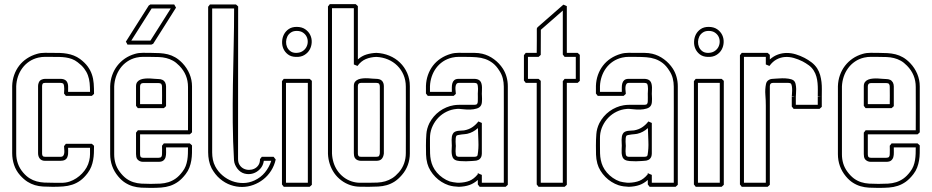

<svg xmlns="http://www.w3.org/2000/svg" viewBox="-20 -896 4519 931"><path d="M39.1 -479.5Q40 -507.8 48.8 -532.7Q57.6 -557.6 73 -577.6Q88.4 -597.7 110.4 -612.3Q132.3 -627 159.7 -634.8Q177.7 -640.1 197.8 -639.9Q217.8 -639.6 235.8 -639.6Q253.4 -639.6 270.8 -639.2Q288.1 -638.7 304.9 -635.7Q321.8 -632.8 337.6 -626.7Q353.5 -620.6 368.2 -609.9Q391.6 -592.3 405 -574Q418.5 -555.7 425.5 -535.2Q432.6 -514.6 434.3 -491.5Q436 -468.3 436 -440.9Q433.6 -438.5 430.9 -436Q428.2 -433.6 425.3 -431.2H299.3Q296.9 -434.1 294.9 -437Q293 -439.9 290.5 -442.4Q290.5 -445.8 291 -452.1Q291.5 -458.5 291.5 -465.6Q291.5 -472.7 290.5 -479.5Q289.6 -486.3 286.6 -490.7Q281.2 -494.1 273.4 -494.1H199.2Q196.3 -494.1 192.4 -493.4Q188.5 -492.7 186.5 -489.3Q185.1 -486.8 184.6 -483.9Q184.1 -481 184.1 -478V-151.9Q184.1 -149.4 184.6 -146.2Q185.1 -143.1 186.5 -140.6Q189 -137.2 192.4 -136.5Q195.8 -135.7 199.2 -135.7H273.4Q283.2 -135.7 287.1 -141.4Q291 -147 291.7 -155Q292.5 -163.1 291.5 -171.9Q290.5 -180.7 290.5 -187.5Q293 -189.9 294.9 -192.9Q296.9 -195.8 299.3 -198.7H425.3Q428.2 -196.3 430.9 -193.8Q433.6 -191.4 436 -189Q436 -170.9 435.3 -153.6Q434.6 -136.2 431.6 -119.9Q428.7 -103.5 422.6 -87.9Q416.5 -72.3 405.3 -57.1Q387.7 -33.7 369.4 -20.5Q351.1 -7.3 330.3 -0.5Q309.6 6.3 286.1 8.1Q262.7 9.8 235.8 9.8Q210.4 9.8 189.2 8.5Q168 7.3 149.2 1.7Q130.4 -3.9 113 -14.9Q95.7 -25.9 77.6 -45.9Q57.6 -68.4 48.3 -96.2Q39.1 -124 39.1 -153.3ZM58.6 -151.9Q58.6 -126 66.9 -102.5Q75.2 -79.1 92.3 -59.1Q107.4 -41.5 123.5 -31.5Q139.6 -21.5 157.5 -16.6Q175.3 -11.7 194.8 -10.7Q214.4 -9.8 235.8 -9.8Q255.9 -9.8 277.1 -9.5Q298.3 -9.3 317.4 -15.6Q334.5 -21.5 349.9 -31.5Q365.2 -41.5 377.9 -54.7Q390.6 -67.9 399.7 -83.7Q408.7 -99.6 412.6 -117.2Q416.5 -132.8 416.5 -148.2Q416.5 -163.6 416.5 -179.2H310.1Q310.1 -172.9 310.5 -164.8Q311 -156.7 310.1 -148.7Q309.1 -140.6 306.2 -133.3Q303.2 -126 296.4 -121.6Q291.5 -118.7 285.4 -117.4Q279.3 -116.2 273.4 -116.2H198.7Q181.6 -116.2 173.1 -126.7Q164.6 -137.2 164.6 -153.3V-479.5Q164.6 -483.9 165.5 -487.8Q166.5 -491.7 168 -495.6Q171.9 -505.4 180.7 -509.5Q189.5 -513.7 198.7 -513.7H273.4Q280.8 -513.7 288.6 -511.5Q296.4 -509.3 301.8 -503.4Q306.2 -498 308.1 -491.5Q310.1 -484.9 310.3 -477.8Q310.5 -470.7 310.3 -463.6Q310.1 -456.5 310.1 -450.7H416.5Q416.5 -474.1 414.6 -493.9Q412.6 -513.7 406.2 -531Q399.9 -548.3 387.9 -564Q376 -579.6 356.4 -594.2Q343.3 -604.5 328.6 -609.9Q314 -615.2 298.6 -617.4Q283.2 -619.6 267.6 -619.9Q252 -620.1 235.8 -620.1Q218.8 -620.1 200.9 -620.4Q183.1 -620.6 166 -616.7Q141.1 -610.8 121.6 -597.7Q102.1 -584.5 88.4 -565.9Q74.7 -547.4 67.1 -524.9Q59.6 -502.4 58.6 -478Z M514.2 -478Q515.1 -506.3 523.9 -531.2Q532.7 -556.2 548.3 -576.7Q564 -597.2 585.7 -612.1Q607.4 -627 634.8 -634.8Q652.8 -640.1 672.9 -639.9Q692.9 -639.6 710.9 -639.6Q734.4 -639.6 754.6 -638.4Q774.9 -637.2 793.7 -632.6Q812.5 -627.9 829.8 -617.9Q847.2 -607.9 864.3 -590.3Q886.7 -566.9 898.9 -537.8Q911.1 -508.8 911.1 -476.6V-254.4Q908.7 -252 906 -249.5Q903.3 -247.1 900.4 -244.6H659.2V-147.5Q659.2 -142.1 661.6 -135.7Q664.6 -132.8 667.5 -131.8Q670.4 -130.9 674.3 -130.9H748.5Q758.3 -130.9 762 -135.3Q765.6 -139.6 765.6 -148.9Q766.1 -159.2 765.9 -169.2Q765.6 -179.2 765.6 -189.5Q768.1 -191.9 770 -194.8Q772 -197.8 774.4 -200.7H900.4Q903.3 -198.2 906 -195.8Q908.7 -193.4 911.1 -190.9Q911.1 -172.4 910.9 -154.1Q910.6 -135.7 907.7 -118.2Q904.8 -100.6 898.4 -83.7Q892.1 -66.9 880.4 -51.8Q862.3 -28.3 844 -15.1Q825.7 -2 805.2 4.9Q784.7 11.7 761.5 13.4Q738.3 15.1 710.9 15.1Q686.5 15.1 665 13.9Q643.6 12.7 624.3 7.1Q605 1.5 587.2 -9.8Q569.3 -21 552.7 -41Q514.2 -87.4 514.2 -148.9ZM533.7 -147.5Q533.7 -124.5 540 -103.3Q546.4 -82 560.1 -63.5Q575.7 -42.5 592 -30.5Q608.4 -18.6 626.7 -12.7Q645 -6.8 665.8 -5.6Q686.5 -4.4 710.9 -4.4Q736.3 -4.4 757.3 -5.6Q778.3 -6.8 796.9 -12.7Q815.4 -18.6 832 -30.3Q848.6 -42 864.7 -63.5Q875 -76.7 880.4 -90.8Q885.7 -105 888.2 -119.9Q890.6 -134.8 891.1 -150.1Q891.6 -165.5 891.6 -181.2H785.2Q785.2 -169.4 785.4 -157Q785.6 -144.5 783 -134.5Q780.3 -124.5 772.5 -117.9Q764.6 -111.3 748.5 -111.3H673.8Q657.2 -111.3 646.5 -123Q642.1 -128.4 640.9 -135.5Q639.6 -142.6 639.6 -148.9V-252.9Q642.1 -255.4 644 -258.3Q646 -261.2 648.4 -264.2H891.6Q891.6 -317.4 891.8 -369.4Q892.1 -421.4 891.6 -474.6Q891.6 -534.2 849.6 -577.1Q834 -593.3 818.4 -601.8Q802.7 -610.4 785.9 -614.5Q769 -618.7 750.5 -619.4Q731.9 -620.1 710.9 -620.1Q693.8 -620.1 676 -620.4Q658.2 -620.6 641.1 -616.7Q616.2 -610.8 596.7 -597.4Q577.1 -584 563.5 -565.2Q549.8 -546.4 542.2 -523.7Q534.7 -501 533.7 -476.6ZM713.9 -679.7H598.1Q596.2 -683.6 594.5 -687Q592.8 -690.4 590.3 -693.8Q618.2 -738.3 645.8 -781.7Q673.3 -825.2 701.2 -869.1Q703.6 -870.6 705.3 -871.8Q707 -873 709 -874.5H824.7Q827.1 -870.6 829.1 -866.7Q831.1 -862.8 833.5 -858.9Q805.7 -814.5 778.1 -771Q750.5 -727.5 722.7 -683.6ZM639.6 -382.8V-478Q639.6 -491.2 646 -499Q652.3 -506.8 662.4 -510.5Q672.4 -514.2 684.6 -515.1Q696.8 -516.1 708.7 -515.4Q720.7 -514.6 731.2 -513.7Q741.7 -512.7 748.5 -512.7Q758.8 -512.7 767.1 -509Q775.4 -505.4 780.8 -496.1Q785.2 -487.3 785.2 -476.6V-381.3Q782.7 -378.9 780 -376.5Q777.3 -374 774.4 -371.6H648.4ZM715.3 -855Q690.4 -815.9 666 -777.1Q641.6 -738.3 616.7 -699.2H709.5Q734.4 -738.3 758.8 -776.9Q783.2 -815.4 808.1 -855ZM659.2 -391.1H765.6Q765.6 -412.1 765.9 -432.9Q766.1 -453.6 765.6 -474.6Q765.6 -479 764.9 -482.4Q764.2 -485.8 761.7 -489.7Q756.3 -493.2 748.5 -493.2H674.3Q659.2 -493.2 659.2 -476.6Z M1240.7 -124.5Q1243.2 -127 1245.1 -129.9Q1247.1 -132.8 1249.5 -135.7H1306.6L1316.9 -122.6Q1310.1 -92.3 1294.2 -67.6Q1278.3 -43 1256.3 -25.9Q1234.4 -8.8 1208.3 0.7Q1182.1 10.3 1154.3 10.5Q1126.5 10.7 1098.9 1.2Q1071.3 -8.3 1046.9 -28.8Q1034.7 -39.1 1024.4 -52.2Q1014.2 -65.4 1006.3 -79.6Q997.1 -97.7 993.2 -117.7Q989.3 -137.7 989.3 -157.7V-863.3Q991.7 -865.7 993.7 -868.7Q995.6 -871.6 998 -874.5H1124Q1127 -872.1 1129.6 -869.6Q1132.3 -867.2 1134.8 -864.7Q1134.8 -678.7 1134.5 -494.9Q1134.3 -311 1134.3 -125Q1134.3 -107.4 1142.1 -95.7Q1149.9 -84 1161.9 -78.1Q1173.8 -72.3 1187.5 -72.3Q1201.2 -72.3 1213.1 -77.9Q1225.1 -83.5 1232.9 -95Q1240.7 -106.4 1240.7 -123.5ZM1259.3 -116.2Q1256.3 -93.3 1241.5 -77.1Q1226.6 -61 1206.8 -54.9Q1187 -48.8 1166 -54.2Q1145 -59.6 1130.4 -79.1Q1124 -87.9 1119.9 -97.4Q1115.7 -106.9 1114.7 -118.2Q1109.4 -210 1108.6 -302Q1107.9 -394 1109.4 -486.3Q1110.8 -578.6 1113 -670.7Q1115.2 -762.7 1115.2 -855H1008.8V-156.2Q1008.8 -139.2 1012.2 -121.8Q1015.6 -104.5 1023.9 -88.9Q1037.1 -64 1058.6 -45.7Q1080.1 -27.3 1105.7 -17.8Q1131.3 -8.3 1159.4 -8.5Q1187.5 -8.8 1213.9 -21Q1244.6 -35.2 1264.9 -60.1Q1285.2 -85 1295.4 -116.2Z M1356 -513.7H1481.4Q1484.4 -511.2 1487.1 -508.8Q1489.7 -506.3 1492.2 -503.9V0Q1489.7 2.4 1487.1 4.9Q1484.4 7.3 1481.4 9.8H1356Q1353.5 6.8 1351.6 3.9Q1349.6 1 1347.2 -1.5V-502.4ZM1366.7 -494.1V-9.8H1472.7V-494.1ZM1418.5 -765.6Q1443.4 -765.6 1459.7 -754.4Q1476.1 -743.2 1484.1 -726.8Q1492.2 -710.4 1491.5 -691.2Q1490.7 -671.9 1481.9 -655.8Q1473.1 -639.6 1455.8 -629.2Q1438.5 -618.7 1413.1 -620.1Q1390.6 -621.1 1376 -632.3Q1361.3 -643.6 1354.2 -659.7Q1347.2 -675.8 1347.9 -694.3Q1348.6 -712.9 1356.7 -728.8Q1364.7 -744.6 1380.1 -755.1Q1395.5 -765.6 1418.5 -765.6ZM1418.5 -746.1Q1401.9 -746.1 1390.4 -738.3Q1378.9 -730.5 1373.3 -718.8Q1367.7 -707 1367.2 -693.6Q1366.7 -680.2 1371.8 -668.2Q1377 -656.2 1387.5 -648.2Q1397.9 -640.1 1413.6 -639.6Q1432.1 -639.2 1445.1 -646.7Q1458 -654.3 1464.8 -666.3Q1471.7 -678.2 1472.2 -692.1Q1472.7 -706.1 1466.8 -718Q1460.9 -730 1449 -738Q1437 -746.1 1418.5 -746.1Z M1570.3 -864.7Q1572.8 -867.2 1574.7 -870.1Q1576.7 -873 1579.1 -876H1704.6Q1707.5 -873.5 1710.2 -871.1Q1712.9 -868.7 1715.3 -866.2V-607.9Q1734.4 -625 1757.1 -631.8Q1779.8 -638.7 1804.7 -639.6Q1838.4 -638.2 1867.9 -626Q1897.5 -613.8 1919.4 -592.5Q1941.4 -571.3 1954.3 -542.2Q1967.3 -513.2 1967.3 -478V-151.9Q1967.3 -122.6 1957.5 -95.9Q1947.8 -69.3 1928.7 -47.4Q1911.1 -26.9 1893.1 -15.4Q1875 -3.9 1855.5 1.7Q1835.9 7.3 1814.2 8.5Q1792.5 9.8 1767.1 9.8Q1745.1 9.8 1722.9 9.3Q1700.7 8.8 1679.7 2Q1654.8 -6.3 1634.8 -21.5Q1614.7 -36.6 1600.8 -56.6Q1586.9 -76.7 1579.1 -100.6Q1571.3 -124.5 1570.3 -150.4ZM1589.8 -151.9Q1590.8 -128.9 1597.4 -107.7Q1604 -86.4 1616.2 -68.6Q1628.4 -50.8 1646 -37.1Q1663.6 -23.4 1686 -16.1Q1705.6 -9.8 1726.3 -9.8Q1747.1 -9.8 1767.1 -9.8Q1790 -9.8 1810.1 -10.7Q1830.1 -11.7 1847.9 -16.8Q1865.7 -22 1881.8 -32Q1897.9 -42 1914.1 -60.5Q1931.2 -80.1 1939.5 -103.8Q1947.8 -127.4 1947.8 -153.3Q1948.2 -194.8 1948 -235.1Q1947.8 -275.4 1947.8 -316.4Q1947.8 -356.4 1948 -396.2Q1948.2 -436 1947.8 -476.1Q1947.8 -506.8 1936.8 -532.7Q1925.8 -558.6 1906.5 -577.6Q1887.2 -596.7 1861.1 -607.7Q1835 -618.7 1804.7 -620.1Q1776.4 -619.1 1753.4 -609.4Q1730.5 -599.6 1713.4 -576.2L1695.8 -583.5V-856.4H1589.8ZM1841.3 -151.9Q1839.4 -135.3 1831.1 -125.7Q1822.8 -116.2 1804.7 -116.2H1730Q1721.7 -116.2 1713.4 -119.6Q1705.1 -123 1700.7 -130.4Q1697.8 -135.7 1696.8 -141.6Q1695.8 -147.5 1695.8 -153.3V-479.5Q1695.8 -492.7 1702.1 -500.2Q1708.5 -507.8 1718.5 -511.5Q1728.5 -515.1 1741 -516.1Q1753.4 -517.1 1765.4 -516.4Q1777.3 -515.6 1787.8 -514.6Q1798.3 -513.7 1804.7 -513.7Q1812 -513.7 1819.8 -511.5Q1827.6 -509.3 1833 -503.4Q1837.4 -498 1839.4 -491.5Q1841.3 -484.9 1841.3 -478ZM1821.8 -153.3Q1821.8 -234.9 1822 -314.9Q1822.3 -395 1821.8 -476.1Q1821.8 -480.5 1821 -483.6Q1820.3 -486.8 1817.9 -490.7Q1812.5 -494.1 1804.7 -494.1H1730.5Q1715.3 -494.1 1715.3 -478V-151.9Q1715.3 -149.4 1715.8 -146.2Q1716.3 -143.1 1717.8 -140.6Q1720.2 -137.2 1723.6 -136.5Q1727.1 -135.7 1730.5 -135.7H1804.7Q1814.9 -135.7 1817.9 -139.9Q1820.8 -144 1821.8 -153.3Z M2045.4 -479.5Q2046.4 -507.8 2055.2 -532.7Q2064 -557.6 2079.3 -577.6Q2094.7 -597.7 2116.7 -612.3Q2138.7 -627 2166 -634.8Q2184.1 -640.1 2204.1 -639.9Q2224.1 -639.6 2242.2 -639.6Q2260.7 -639.6 2280.5 -639.6Q2300.3 -639.6 2318.8 -635.3Q2349.6 -627.9 2375.5 -608.6Q2401.4 -589.4 2418.5 -563Q2430.7 -543.9 2436.5 -522.2Q2442.4 -500.5 2442.4 -478V0Q2439.9 2.4 2437.3 4.9Q2434.6 7.3 2431.6 9.8H2305.7Q2303.2 6.8 2301.3 3.9Q2299.3 1 2296.9 -1.5V-23.4Q2277.8 -6.3 2256.1 1.2Q2234.4 8.8 2205.1 9.8Q2192.4 9.3 2179.7 7.6Q2167 5.9 2154.8 2Q2137.2 -3.9 2120.8 -14.2Q2104.5 -24.4 2091.1 -38.1Q2077.6 -51.8 2067.4 -68.4Q2057.1 -85 2052.2 -103Q2046.4 -125 2045.9 -146.2Q2045.4 -167.5 2045.4 -189.9Q2045.4 -219.2 2047.4 -245.8Q2049.3 -272.5 2062 -298.8Q2070.8 -315.9 2083.3 -330.6Q2095.7 -345.2 2111.1 -356.4Q2126.5 -367.7 2144.3 -375.2Q2162.1 -382.8 2180.7 -385.7Q2188 -386.7 2193.1 -387.2Q2198.2 -387.7 2205.1 -387.7H2279.8Q2289.6 -387.7 2293.2 -391.8Q2296.9 -396 2296.9 -405.3Q2297.4 -415 2297.1 -424.1Q2296.9 -433.1 2296.9 -442.4Q2296.9 -445.8 2297.4 -452.1Q2297.9 -458.5 2297.9 -465.6Q2297.9 -472.7 2296.9 -479.5Q2295.9 -486.3 2293 -490.7Q2287.6 -494.1 2279.8 -494.1H2205.6Q2196.3 -494.1 2192.6 -487.8Q2189 -481.4 2188.5 -472.7Q2188 -463.9 2189.2 -454.8Q2190.4 -445.8 2190.4 -440.9Q2188 -438.5 2185.3 -436Q2182.6 -433.6 2179.7 -431.2H2054.2Q2051.8 -434.1 2049.8 -437Q2047.9 -439.9 2045.4 -442.4ZM2064.9 -450.7H2170.9Q2170.9 -461.4 2170.9 -472.4Q2170.9 -483.4 2173.6 -492.7Q2176.3 -502 2183.3 -507.8Q2190.4 -513.7 2205.1 -513.7H2279.8Q2287.1 -513.7 2294.9 -511.5Q2302.7 -509.3 2308.1 -503.4Q2313 -497.6 2314.9 -489.5Q2316.9 -481.4 2317.1 -472.7Q2317.4 -463.9 2316.9 -455.6Q2316.4 -447.3 2316.4 -440.9Q2316.4 -437 2316.9 -430.4Q2317.4 -423.8 2317.4 -416Q2317.4 -408.2 2316.7 -400.4Q2315.9 -392.6 2313.5 -387.2Q2307.6 -374.5 2292.5 -369.9Q2277.3 -365.2 2260 -364.7Q2242.7 -364.3 2227.1 -366.2Q2211.4 -368.2 2205.1 -368.2Q2202.6 -368.2 2200 -368.2Q2197.3 -368.2 2194.3 -367.7Q2168.9 -365.7 2146.2 -354.7Q2123.5 -343.8 2106.4 -326.4Q2089.4 -309.1 2078.4 -286.4Q2067.4 -263.7 2065.4 -238.3Q2064.9 -233.4 2064.9 -225.6Q2064.9 -217.8 2064.9 -210Q2064.9 -202.1 2064.9 -196Q2064.9 -189.9 2064.9 -188.5Q2064.9 -169.4 2065.4 -152.6Q2065.9 -135.7 2069.1 -119.9Q2072.3 -104 2079.1 -89.1Q2085.9 -74.2 2098.6 -59.1Q2110.8 -44.9 2127 -33.7Q2143.1 -22.5 2161.1 -16.1Q2169.4 -13.7 2177.7 -12.5Q2186 -11.2 2194.3 -10.3Q2196.3 -9.8 2201.2 -9.8H2205.1Q2235.4 -10.7 2256.8 -19.5Q2278.3 -28.3 2296.9 -51.3V-57.6Q2298.8 -55.7 2300.3 -54.7Q2304.2 -52.7 2308.3 -51.3Q2312.5 -49.8 2316.4 -47.9V-9.8H2422.9V-240.2Q2422.9 -299.3 2423.1 -358.2Q2423.3 -417 2422.9 -476.1Q2422.9 -496.6 2418 -515.9Q2413.1 -535.2 2401.9 -552.2Q2387.2 -576.2 2369.9 -589.6Q2352.5 -603 2332.8 -609.9Q2313 -616.7 2290.3 -618.4Q2267.6 -620.1 2242.2 -620.1Q2225.1 -620.1 2207.3 -620.4Q2189.5 -620.6 2172.4 -616.7Q2147.5 -610.8 2127.9 -597.7Q2108.4 -584.5 2094.7 -565.9Q2081.1 -547.4 2073.5 -524.9Q2065.9 -502.4 2064.9 -478ZM2316.4 -299.8V-151.9Q2316.4 -143.1 2313.5 -135.3Q2308.6 -125 2299.8 -120.6Q2291 -116.2 2279.8 -116.2Q2278.3 -116.2 2266.4 -115.2Q2254.4 -114.3 2239.5 -114Q2224.6 -113.8 2209.5 -115Q2194.3 -116.2 2186 -121.1Q2177.7 -126 2174.3 -134.8Q2170.9 -143.6 2170.2 -153.3Q2169.4 -163.1 2170.2 -173.1Q2170.9 -183.1 2170.9 -189.9Q2170.9 -195.3 2170.4 -202.6Q2169.9 -210 2169.9 -218Q2169.9 -226.1 2171.1 -233.6Q2172.4 -241.2 2175.8 -247.1Q2179.7 -254.4 2186.3 -257.3Q2192.9 -260.3 2200.4 -261.5Q2208 -262.7 2215.8 -262.7Q2223.6 -262.7 2230 -263.7Q2252.4 -267.6 2269.3 -278.6Q2286.1 -289.6 2299.8 -307.1ZM2295.9 -144.5Q2301.3 -176.3 2299.8 -209.2Q2298.3 -242.2 2297.4 -274.9Q2286.1 -264.6 2273.2 -257.6Q2260.3 -250.5 2245.1 -247.1Q2242.2 -246.1 2234.1 -245.6Q2226.1 -245.1 2217.3 -243.9Q2208.5 -242.7 2201.4 -241.2Q2194.3 -239.7 2192.9 -237.3Q2190.4 -232.9 2189.7 -224.9Q2189 -216.8 2189.2 -208.7Q2189.5 -200.7 2189.9 -194.6Q2190.4 -188.5 2190.4 -188.5Q2190.4 -185.5 2189.7 -178.2Q2189 -170.9 2189 -162.8Q2189 -154.8 2190.2 -147.7Q2191.4 -140.6 2195.3 -138.2Q2197.8 -136.7 2200.4 -136.2Q2203.1 -135.7 2205.6 -135.7H2279.8Q2284.7 -135.7 2289.8 -137.2Q2294.9 -138.7 2295.9 -144.5Z M2529.3 -639.6H2582.5Q2583 -668.9 2583 -698.5Q2583 -728 2583 -757.3L2585.9 -763.2Q2617.7 -791 2648.9 -818.4Q2680.2 -845.7 2711.9 -873.5Q2716.3 -871.6 2720.5 -869.9Q2724.6 -868.2 2728.5 -866.2V-639.6H2780.8Q2783.7 -637.2 2786.4 -634.8Q2789.1 -632.3 2791.5 -629.9V-503.9Q2789.1 -501.5 2786.4 -499Q2783.7 -496.6 2780.8 -494.1H2728.5V0Q2726.1 2.4 2723.4 4.9Q2720.7 7.3 2717.8 9.8H2591.3Q2588.9 6.8 2586.9 3.9Q2585 1 2582.5 -1.5V-494.1H2529.3Q2526.9 -497.1 2524.9 -500Q2522.9 -502.9 2520.5 -505.4V-628.4ZM2540 -620.1V-513.7H2591.3Q2594.2 -511.2 2596.9 -508.8Q2599.6 -506.3 2602.1 -503.9V-9.8H2709V-502.4Q2711.4 -504.9 2713.4 -507.8Q2715.3 -510.7 2717.8 -513.7H2772V-620.1H2717.8Q2715.3 -623 2713.4 -626Q2711.4 -628.9 2709 -631.3V-844.7Q2682.1 -821.3 2655.8 -798.1Q2629.4 -774.9 2602.5 -751.5Q2602.5 -720.7 2602.3 -690.7Q2602.1 -660.6 2602.1 -629.9Q2599.6 -627.4 2596.9 -625Q2594.2 -622.6 2591.3 -620.1Z M2869.6 -479.5Q2870.6 -507.8 2879.4 -532.7Q2888.2 -557.6 2903.6 -577.6Q2918.9 -597.7 2940.9 -612.3Q2962.9 -627 2990.2 -634.8Q3008.3 -640.1 3028.3 -639.9Q3048.3 -639.6 3066.4 -639.6Q3085 -639.6 3104.7 -639.6Q3124.5 -639.6 3143.1 -635.3Q3173.8 -627.9 3199.7 -608.6Q3225.6 -589.4 3242.7 -563Q3254.9 -543.9 3260.7 -522.2Q3266.6 -500.5 3266.6 -478V0Q3264.2 2.4 3261.5 4.9Q3258.8 7.3 3255.9 9.8H3129.9Q3127.4 6.8 3125.5 3.9Q3123.5 1 3121.1 -1.5V-23.4Q3102.1 -6.3 3080.3 1.2Q3058.6 8.8 3029.3 9.8Q3016.6 9.3 3003.9 7.6Q2991.2 5.9 2979 2Q2961.4 -3.9 2945.1 -14.2Q2928.7 -24.4 2915.3 -38.1Q2901.9 -51.8 2891.6 -68.4Q2881.3 -85 2876.5 -103Q2870.6 -125 2870.1 -146.2Q2869.6 -167.5 2869.6 -189.9Q2869.6 -219.2 2871.6 -245.8Q2873.5 -272.5 2886.2 -298.8Q2895 -315.9 2907.5 -330.6Q2919.9 -345.2 2935.3 -356.4Q2950.7 -367.7 2968.5 -375.2Q2986.3 -382.8 3004.9 -385.7Q3012.2 -386.7 3017.3 -387.2Q3022.5 -387.7 3029.3 -387.7H3104Q3113.8 -387.7 3117.4 -391.8Q3121.1 -396 3121.1 -405.3Q3121.6 -415 3121.3 -424.1Q3121.1 -433.1 3121.1 -442.4Q3121.1 -445.8 3121.6 -452.1Q3122.1 -458.5 3122.1 -465.6Q3122.1 -472.7 3121.1 -479.5Q3120.1 -486.3 3117.2 -490.7Q3111.8 -494.1 3104 -494.1H3029.8Q3020.5 -494.1 3016.8 -487.8Q3013.2 -481.4 3012.7 -472.7Q3012.2 -463.9 3013.4 -454.8Q3014.6 -445.8 3014.6 -440.9Q3012.2 -438.5 3009.5 -436Q3006.8 -433.6 3003.9 -431.2H2878.4Q2876 -434.1 2874 -437Q2872.1 -439.9 2869.6 -442.4ZM2889.2 -450.7H2995.1Q2995.1 -461.4 2995.1 -472.4Q2995.1 -483.4 2997.8 -492.7Q3000.5 -502 3007.6 -507.8Q3014.6 -513.7 3029.3 -513.7H3104Q3111.3 -513.7 3119.1 -511.5Q3127 -509.3 3132.3 -503.4Q3137.2 -497.6 3139.2 -489.5Q3141.1 -481.4 3141.4 -472.7Q3141.6 -463.9 3141.1 -455.6Q3140.6 -447.3 3140.6 -440.9Q3140.6 -437 3141.1 -430.4Q3141.6 -423.8 3141.6 -416Q3141.6 -408.2 3140.9 -400.4Q3140.1 -392.6 3137.7 -387.2Q3131.8 -374.5 3116.7 -369.9Q3101.6 -365.2 3084.2 -364.7Q3066.9 -364.3 3051.3 -366.2Q3035.6 -368.2 3029.3 -368.2Q3026.9 -368.2 3024.2 -368.2Q3021.5 -368.2 3018.6 -367.7Q2993.2 -365.7 2970.5 -354.7Q2947.8 -343.8 2930.7 -326.4Q2913.6 -309.1 2902.6 -286.4Q2891.6 -263.7 2889.6 -238.3Q2889.2 -233.4 2889.2 -225.6Q2889.2 -217.8 2889.2 -210Q2889.2 -202.1 2889.2 -196Q2889.2 -189.9 2889.2 -188.5Q2889.2 -169.4 2889.6 -152.6Q2890.1 -135.7 2893.3 -119.9Q2896.5 -104 2903.3 -89.1Q2910.2 -74.2 2922.9 -59.1Q2935.1 -44.9 2951.2 -33.7Q2967.3 -22.5 2985.4 -16.1Q2993.7 -13.7 3002 -12.5Q3010.3 -11.2 3018.6 -10.3Q3020.5 -9.8 3025.4 -9.8H3029.3Q3059.6 -10.7 3081.1 -19.5Q3102.5 -28.3 3121.1 -51.3V-57.6Q3123 -55.7 3124.5 -54.7Q3128.4 -52.7 3132.6 -51.3Q3136.7 -49.8 3140.6 -47.9V-9.8H3247.1V-240.2Q3247.1 -299.3 3247.3 -358.2Q3247.6 -417 3247.1 -476.1Q3247.1 -496.6 3242.2 -515.9Q3237.3 -535.2 3226.1 -552.2Q3211.4 -576.2 3194.1 -589.6Q3176.8 -603 3157 -609.9Q3137.2 -616.7 3114.5 -618.4Q3091.8 -620.1 3066.4 -620.1Q3049.3 -620.1 3031.5 -620.4Q3013.7 -620.6 2996.6 -616.7Q2971.7 -610.8 2952.1 -597.7Q2932.6 -584.5 2918.9 -565.9Q2905.3 -547.4 2897.7 -524.9Q2890.1 -502.4 2889.2 -478ZM3140.6 -299.8V-151.9Q3140.6 -143.1 3137.7 -135.3Q3132.8 -125 3124 -120.6Q3115.2 -116.2 3104 -116.2Q3102.5 -116.2 3090.6 -115.2Q3078.6 -114.3 3063.7 -114Q3048.8 -113.8 3033.7 -115Q3018.6 -116.2 3010.3 -121.1Q3002 -126 2998.5 -134.8Q2995.1 -143.6 2994.4 -153.3Q2993.7 -163.1 2994.4 -173.1Q2995.1 -183.1 2995.1 -189.9Q2995.1 -195.3 2994.6 -202.6Q2994.1 -210 2994.1 -218Q2994.1 -226.1 2995.4 -233.6Q2996.6 -241.2 3000 -247.1Q3003.9 -254.4 3010.5 -257.3Q3017.1 -260.3 3024.7 -261.5Q3032.2 -262.7 3040 -262.7Q3047.9 -262.7 3054.2 -263.7Q3076.7 -267.6 3093.5 -278.6Q3110.4 -289.6 3124 -307.1ZM3120.1 -144.5Q3125.5 -176.3 3124 -209.2Q3122.6 -242.2 3121.6 -274.9Q3110.4 -264.6 3097.4 -257.6Q3084.5 -250.5 3069.3 -247.1Q3066.4 -246.1 3058.3 -245.6Q3050.3 -245.1 3041.5 -243.9Q3032.7 -242.7 3025.6 -241.2Q3018.6 -239.7 3017.1 -237.3Q3014.6 -232.9 3013.9 -224.9Q3013.2 -216.8 3013.4 -208.7Q3013.7 -200.7 3014.2 -194.6Q3014.6 -188.5 3014.6 -188.5Q3014.6 -185.5 3013.9 -178.2Q3013.2 -170.9 3013.2 -162.8Q3013.2 -154.8 3014.4 -147.7Q3015.6 -140.6 3019.5 -138.2Q3022 -136.7 3024.7 -136.2Q3027.3 -135.7 3029.8 -135.7H3104Q3108.9 -135.7 3114 -137.2Q3119.1 -138.7 3120.1 -144.5Z M3353.5 -513.7H3479Q3481.9 -511.2 3484.6 -508.8Q3487.3 -506.3 3489.7 -503.9V0Q3487.3 2.4 3484.6 4.9Q3481.9 7.3 3479 9.8H3353.5Q3351.1 6.8 3349.1 3.9Q3347.2 1 3344.7 -1.5V-502.4ZM3364.3 -494.1V-9.8H3470.2V-494.1ZM3416 -765.6Q3440.9 -765.6 3457.3 -754.4Q3473.6 -743.2 3481.7 -726.8Q3489.7 -710.4 3489 -691.2Q3488.3 -671.9 3479.5 -655.8Q3470.7 -639.6 3453.4 -629.2Q3436 -618.7 3410.6 -620.1Q3388.2 -621.1 3373.5 -632.3Q3358.9 -643.6 3351.8 -659.7Q3344.7 -675.8 3345.5 -694.3Q3346.2 -712.9 3354.2 -728.8Q3362.3 -744.6 3377.7 -755.1Q3393.1 -765.6 3416 -765.6ZM3416 -746.1Q3399.4 -746.1 3387.9 -738.3Q3376.5 -730.5 3370.8 -718.8Q3365.2 -707 3364.7 -693.6Q3364.3 -680.2 3369.4 -668.2Q3374.5 -656.2 3385 -648.2Q3395.5 -640.1 3411.1 -639.6Q3429.7 -639.2 3442.6 -646.7Q3455.6 -654.3 3462.4 -666.3Q3469.2 -678.2 3469.7 -692.1Q3470.2 -706.1 3464.4 -718Q3458.5 -730 3446.5 -738Q3434.6 -746.1 3416 -746.1Z M3954.1 -368.2H3828.1Q3825.7 -371.1 3823.7 -374Q3821.8 -377 3819.3 -379.4V-426.8Q3822.8 -426.8 3826.2 -427Q3829.6 -427.2 3833 -427.7Q3829.6 -428.2 3826.2 -428.5Q3822.8 -428.7 3819.3 -428.7Q3819.3 -430.7 3820.1 -438.5Q3820.8 -446.3 3821 -456.1Q3821.3 -465.8 3820.1 -475.6Q3818.8 -485.4 3815.4 -490.7Q3810.1 -494.1 3802.2 -494.1H3728Q3712.9 -494.1 3712.9 -478V0Q3710.4 2.4 3707.8 4.9Q3705.1 7.3 3702.1 9.8H3576.7Q3574.2 6.8 3572.3 3.9Q3570.3 1 3567.9 -1.5V-628.4Q3570.3 -630.9 3572.3 -633.8Q3574.2 -636.7 3576.7 -639.6H3702.1Q3705.1 -637.2 3707.8 -634.8Q3710.4 -632.3 3712.9 -629.9V-607.9Q3731.9 -624.5 3752.7 -631.8Q3773.4 -639.2 3795.2 -639.2Q3816.9 -639.2 3838.6 -632.6Q3860.4 -626 3881.3 -615.2Q3898.9 -606 3915 -593.8Q3931.2 -581.5 3942.4 -564.5Q3952.1 -548.8 3956.8 -532.2Q3961.4 -515.6 3963.4 -498.3Q3965.3 -481 3965.1 -463.4Q3964.8 -445.8 3964.8 -428.2V-377.9ZM3838.9 -387.7H3945.3V-426.8Q3948.7 -426.8 3952.4 -427Q3956.1 -427.2 3960 -427.7Q3956.1 -427.7 3952.4 -428Q3948.7 -428.2 3945.3 -428.7Q3945.3 -444.3 3945.6 -460.7Q3945.8 -477.1 3944.3 -493.2Q3942.9 -509.3 3938.7 -524.4Q3934.6 -539.6 3925.8 -553.7Q3916.5 -568.8 3902.1 -579.3Q3887.7 -589.8 3872.1 -598.1Q3850.6 -608.9 3828.9 -615Q3807.1 -621.1 3786.1 -619.6Q3765.1 -618.2 3745.8 -607.9Q3726.6 -597.7 3710.9 -576.2L3693.4 -583.5V-620.1H3587.4V-9.8H3693.4V-383.3Q3693.4 -409.7 3691.2 -436.3Q3689 -462.9 3694.3 -488.8Q3696.8 -501 3706.3 -507.3Q3715.8 -513.7 3727.5 -513.7Q3731 -513.7 3743.9 -514.9Q3756.8 -516.1 3772.7 -516.4Q3788.6 -516.6 3804 -514.4Q3819.3 -512.2 3828.1 -505.9Q3835.4 -500 3837.9 -488.5Q3840.3 -477.1 3840.6 -464.8Q3840.8 -452.6 3839.8 -441.9Q3838.9 -431.2 3838.9 -427.2Z M4043 -478Q4043.9 -506.3 4052.7 -531.2Q4061.5 -556.2 4077.1 -576.7Q4092.8 -597.2 4114.5 -612.1Q4136.2 -627 4163.6 -634.8Q4181.6 -640.1 4201.7 -639.9Q4221.7 -639.6 4239.7 -639.6Q4263.2 -639.6 4283.4 -638.4Q4303.7 -637.2 4322.5 -632.6Q4341.3 -627.9 4358.6 -617.9Q4376 -607.9 4393.1 -590.3Q4415.5 -566.9 4427.7 -537.8Q4439.9 -508.8 4439.9 -476.6V-254.4Q4437.5 -252 4434.8 -249.5Q4432.1 -247.1 4429.2 -244.6H4188V-147.5Q4188 -142.1 4190.4 -135.7Q4193.4 -132.8 4196.3 -131.8Q4199.2 -130.9 4203.1 -130.9H4277.3Q4287.1 -130.9 4290.8 -135.3Q4294.4 -139.6 4294.4 -148.9Q4294.9 -159.2 4294.7 -169.2Q4294.4 -179.2 4294.4 -189.5Q4296.9 -191.9 4298.8 -194.8Q4300.8 -197.8 4303.2 -200.7H4429.2Q4432.1 -198.2 4434.8 -195.8Q4437.5 -193.4 4439.9 -190.9Q4439.9 -172.4 4439.7 -154.1Q4439.5 -135.7 4436.5 -118.2Q4433.6 -100.6 4427.2 -83.7Q4420.9 -66.9 4409.2 -51.8Q4391.1 -28.3 4372.8 -15.1Q4354.5 -2 4334 4.9Q4313.5 11.7 4290.3 13.4Q4267.1 15.1 4239.7 15.1Q4215.3 15.1 4193.8 13.9Q4172.4 12.7 4153.1 7.1Q4133.8 1.5 4116 -9.8Q4098.1 -21 4081.5 -41Q4043 -87.4 4043 -148.9ZM4062.5 -147.5Q4062.5 -124.5 4068.8 -103.3Q4075.2 -82 4088.9 -63.5Q4104.5 -42.5 4120.8 -30.5Q4137.2 -18.6 4155.5 -12.7Q4173.8 -6.8 4194.6 -5.6Q4215.3 -4.4 4239.7 -4.4Q4265.1 -4.4 4286.1 -5.6Q4307.1 -6.8 4325.7 -12.7Q4344.2 -18.6 4360.8 -30.3Q4377.4 -42 4393.6 -63.5Q4403.8 -76.7 4409.2 -90.8Q4414.6 -105 4417 -119.9Q4419.4 -134.8 4419.9 -150.1Q4420.4 -165.5 4420.4 -181.2H4314Q4314 -169.4 4314.2 -157Q4314.5 -144.5 4311.8 -134.5Q4309.1 -124.5 4301.3 -117.9Q4293.5 -111.3 4277.3 -111.3H4202.6Q4186 -111.3 4175.3 -123Q4170.9 -128.4 4169.7 -135.5Q4168.5 -142.6 4168.5 -148.9V-252.9Q4170.9 -255.4 4172.9 -258.3Q4174.8 -261.2 4177.2 -264.2H4420.4Q4420.4 -317.4 4420.7 -369.4Q4420.9 -421.4 4420.4 -474.6Q4420.4 -534.2 4378.4 -577.1Q4362.8 -593.3 4347.2 -601.8Q4331.5 -610.4 4314.7 -614.5Q4297.9 -618.7 4279.3 -619.4Q4260.7 -620.1 4239.7 -620.1Q4222.7 -620.1 4204.8 -620.4Q4187 -620.6 4169.9 -616.7Q4145 -610.8 4125.5 -597.4Q4106 -584 4092.3 -565.2Q4078.6 -546.4 4071 -523.7Q4063.5 -501 4062.5 -476.6ZM4168.5 -382.8V-478Q4168.5 -491.2 4174.8 -499Q4181.2 -506.8 4191.2 -510.5Q4201.2 -514.2 4213.4 -515.1Q4225.6 -516.1 4237.5 -515.4Q4249.5 -514.6 4260 -513.7Q4270.5 -512.7 4277.3 -512.7Q4287.6 -512.7 4295.9 -509Q4304.2 -505.4 4309.6 -496.1Q4314 -487.3 4314 -476.6V-381.3Q4311.5 -378.9 4308.8 -376.5Q4306.2 -374 4303.2 -371.6H4177.2ZM4188 -391.1H4294.4Q4294.4 -412.1 4294.7 -432.9Q4294.9 -453.6 4294.4 -474.6Q4294.4 -479 4293.7 -482.4Q4293 -485.8 4290.5 -489.7Q4285.2 -493.2 4277.3 -493.2H4203.1Q4188 -493.2 4188 -476.6Z"/></svg>

Font: Preussische VI 9 Linie
Style: Regular
Weight: 400
Designer: Peter Wiegel
Foundry: Peter Wiegel
Version: Version 1.000 2009 initial release